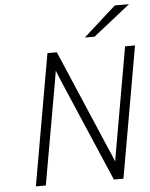

<svg xmlns="http://www.w3.org/2000/svg" viewBox="-61 -970 799 1020"><g transform="rotate(-5 339.0 -460.5)"><path d="M88.5 0 211.5 -700H261.5L483 -181.5Q492 -162 501.8 -138.8Q511.5 -115.5 519.5 -95Q523 -115.5 527 -138.8Q531 -162 534.5 -181.5L625.5 -700H678.5L555.5 0H504.5L287 -507.5Q281 -521 274 -537.8Q267 -554.5 260 -571.5Q253 -588.5 247.5 -603Q245 -589 242.2 -571.8Q239.5 -554.5 236.5 -537.5Q233.5 -520.5 231 -507L141.5 0ZM416.5 -765 590 -921H665.5L468.5 -765Z"/></g></svg>

Font: Overpass ExtraLight
Style: Italic
Weight: 250
Italic angle: -10°
Designer: Delve Withrington, Dave Bailey, Thomas Jockin
Foundry: Delve Fonts LLC
Version: Version 4.000